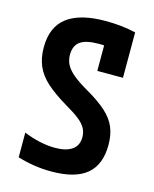

<svg xmlns="http://www.w3.org/2000/svg" viewBox="-113 -816 726 903"><g transform="rotate(15 250.0 -365.0)"><path d="M224 10Q181 10 139 3.5Q97 -3 59 -15V-135Q95 -120 135 -111Q175 -102 212 -102Q266 -102 295 -122.5Q324 -143 324 -183Q324 -207 313.5 -226.5Q303 -246 278.5 -265.5Q254 -285 212 -309Q148 -347 110 -381.5Q72 -416 55.5 -455.5Q39 -495 39 -545Q39 -645 102 -692.5Q165 -740 289 -740Q324 -740 361 -736.5Q398 -733 436 -724V-503H311V-676L356 -622Q338 -625 320 -626.5Q302 -628 286 -628Q223 -628 195 -608Q167 -588 167 -543Q167 -517 178.5 -495Q190 -473 216.5 -451Q243 -429 288 -403Q349 -368 385 -335.5Q421 -303 436.5 -266Q452 -229 452 -180Q452 -84 396 -37Q340 10 224 10Z"/></g></svg>

Font: M PLUS 1 Code SemiBold
Style: Regular
Weight: 600
Designer: Coji Morishita
Foundry: UNDERFOREST DESIGN
Version: Version 1.005